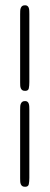

<svg xmlns="http://www.w3.org/2000/svg" viewBox="-20 -653 190 735"><path d="M92.3 -338.9Q92.3 -324.7 90.3 -314.9Q88.4 -305.2 76.2 -305.2Q68.8 -305.2 65.2 -307.9Q61.5 -310.5 59.6 -315.2Q57.6 -319.8 57.4 -325.7Q57.1 -331.5 57.1 -337.9V-598.1Q57.1 -605.5 57.4 -611.6Q57.6 -617.7 59.6 -622.6Q61.5 -627.4 65.2 -630.1Q68.8 -632.8 76.2 -632.8Q82 -632.8 85.4 -629.9Q88.9 -627 90.3 -622.3Q91.8 -617.7 92 -611.6Q92.3 -605.5 92.3 -599.1ZM92.3 27.8Q92.3 42 90.3 52Q88.4 62 76.2 62Q68.8 62 65.2 59.3Q61.5 56.6 59.6 52Q57.6 47.4 57.4 41.3Q57.1 35.2 57.1 28.8V-231Q57.1 -238.3 57.4 -244.6Q57.6 -251 59.6 -255.6Q61.5 -260.3 65.2 -263.2Q68.8 -266.1 76.2 -266.1Q82 -266.1 85.4 -263.2Q88.9 -260.3 90.3 -255.4Q91.8 -250.5 92 -244.4Q92.3 -238.3 92.3 -231.9Z"/></svg>

Font: Gruppo
Style: Regular
Weight: 400
Foundry: Vernon Adams
Version: Version 1.000